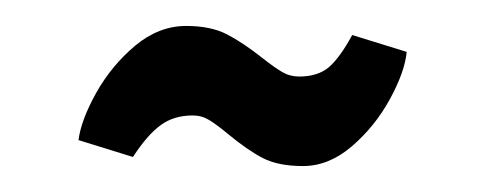

<svg xmlns="http://www.w3.org/2000/svg" viewBox="-20 -753 374 148"><path d="M156 -649.5Q147 -657 141.2 -660.5Q135.5 -664 128.5 -664Q114 -664 103.8 -656.5Q93.5 -649 82.5 -632L40.5 -645Q42.5 -660.5 54.2 -681.5Q66 -702.5 84.2 -717.8Q102.5 -733 123.5 -733Q142.5 -733 155 -726.5Q167.5 -720 182 -708.5Q191.5 -701 197.5 -697.5Q203.5 -694 210.5 -694Q225 -694 233.5 -701.2Q242 -708.5 251.5 -726L293.5 -713Q292 -697.5 280.5 -676.5Q269 -655.5 251.2 -640.2Q233.5 -625 213.5 -625Q194.5 -625 182.5 -631.2Q170.5 -637.5 156 -649.5Z"/></svg>

Font: Didactic
Style: Regular
Weight: 400
Designer: Tyler Finck
Foundry: Etcetera Type Co
Version: Version 3.007;FEAKit 1.0